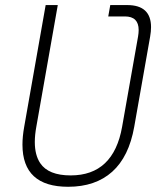

<svg xmlns="http://www.w3.org/2000/svg" viewBox="-20 -713 626 743"><path d="M406.7 -693.4H472.2Q564.5 -693.4 564.5 -607.9Q564.5 -591.3 561 -571.3L499.5 -222.7Q479 -106.4 414.1 -48.3Q349.1 9.8 243.7 9.8Q66.9 9.8 66.9 -153.3Q66.9 -185.1 73.7 -222.7L156.7 -693.4H203.6L120.6 -222.7Q114.7 -190.4 114.7 -163.6Q114.7 -112.8 135.7 -81.5Q167.5 -34.2 253.4 -34.2Q419.4 -34.2 452.6 -222.7L514.2 -571.3Q516.6 -585.4 516.6 -596.7Q516.6 -649.4 463.4 -649.4H398.9Z"/></svg>

Font: CaskaydiaCove NF ExtraLight
Style: Italic
Weight: 200
Italic angle: -10°
Designer: Aaron Bell
Foundry: Saja Typeworks
Version: Version 2111.001; VTT 6.35;Nerd Fonts 3.2.1